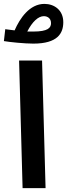

<svg xmlns="http://www.w3.org/2000/svg" viewBox="-34 -966 345 986"><path d="M137 -742C262 -742 291 -795 291 -852C291 -914 245 -946 194 -946C118 -946 68 -872 41 -810C21 -812 5 -814 -7 -816L-14 -755C13 -750 92 -742 137 -742ZM191 -883C210 -883 228 -872 228 -847C228 -823 212 -804 137 -804C128 -804 117 -804 106 -804C132 -855 163 -883 191 -883ZM82 0H200L182 -655H64Z"/></svg>

Font: Noto Sans Arabic SemBd
Style: Regular
Weight: 600
Designer: Monotype Design Team, Nadine Chahine, Nizar Qandah and Khaled Hosny
Foundry: Monotype Imaging Inc.
Version: Version 2.012